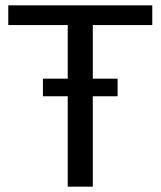

<svg xmlns="http://www.w3.org/2000/svg" viewBox="-20 -700 602 720"><path d="M234 0H328V-339H421V-405H328V-606H551V-680H11V-606H234V-405H141V-339H234Z"/></svg>

Font: Ronzino
Style: Regular
Weight: 400
Designer: Nunzio Mazzaferro
Foundry: Collletttivo
Version: Version 1.000;Glyphs 3.3 (3337)